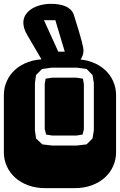

<svg xmlns="http://www.w3.org/2000/svg" viewBox="-22 -976 622 996"><path d="M364.3 -668.9Q413.6 -668.9 453.6 -654.3Q493.7 -639.6 521.7 -614.3Q549.8 -588.9 564.9 -554.9Q580.1 -521 580.1 -482.9V-186Q580.1 -147.9 564.9 -114Q549.8 -80.1 521.7 -54.7Q493.7 -29.3 453.6 -14.6Q413.6 0 364.3 0H213.9Q164.6 0 124.5 -14.6Q84.5 -29.3 56.4 -54.7Q28.3 -80.1 13.2 -114Q-2 -147.9 -2 -186V-482.9Q-2 -521 13.2 -554.9Q28.3 -588.9 56.4 -614.3Q84.5 -639.6 124.5 -654.3Q164.6 -668.9 213.9 -668.9ZM464.8 -545.9 458 -586.9 427.2 -618.2 377 -625H246.1L196.3 -618.2L165 -586.9L159.2 -545.9V-299.8L165 -257.8L197.3 -227.1L246.1 -221.2H377L427.2 -227.1L458 -257.8L464.8 -299.8ZM406.2 -277.8 374 -272.9H249L217.3 -277.8L210 -307.1V-541L214.8 -567.9L249 -573.2H374L408.2 -567.9L413.1 -539.1V-305.2ZM218.3 -631.3Q212.9 -636.7 208 -644Q203.1 -651.4 197.3 -661.1L120.1 -793Q108.9 -811.5 104 -827.9Q99.1 -844.2 99.1 -857.9Q99.1 -881.8 111.3 -900.1Q123.5 -918.5 143.6 -930.9Q163.6 -943.4 189.7 -949.7Q215.8 -956.1 243.2 -956.1Q263.7 -956.1 282.5 -953.1Q301.3 -950.2 316.7 -943.8Q332 -937.5 343.3 -926.8Q354.5 -916 360.4 -900.9Q377 -848.6 387 -814.9Q397 -781.2 402.3 -760.5Q407.7 -739.7 409.4 -729.5Q411.1 -719.2 411.1 -714.4Q411.1 -699.7 406.2 -686.8Q401.4 -673.8 393.1 -663.1Q384.8 -652.3 374 -644.3Q363.3 -636.2 352.1 -631.3ZM280.3 -708H314L265.1 -871.1H206.1Z"/></svg>

Font: Monofett
Style: Regular
Weight: 400
Designer: vernon adams
Foundry: vernon adams
Version: Version 1.000